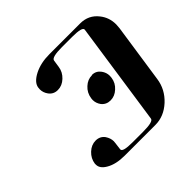

<svg xmlns="http://www.w3.org/2000/svg" viewBox="-152 -780 945 945"><g transform="rotate(-45 320.5 -307.5)"><path d="M81.1 -68.8V-76.2Q85.4 -107.9 109.9 -130.9Q134.3 -153.8 164.1 -153.8Q193.8 -153.8 210.9 -130.9Q225.1 -109.4 225.1 -87.9Q225.1 -86.4 224.6 -82.8Q224.1 -79.1 224.1 -77.1L219.2 -38.1Q217.8 -28.3 234.4 -23.7Q251 -19 287.1 -19H358.9Q431.6 -19 433.1 -38.1L512.2 -577.1Q515.1 -596.2 443.8 -596.2H372.1Q300.8 -596.2 297.9 -577.1L292 -538.1Q287.6 -506.8 263.2 -483.9Q238.8 -460.9 209 -460.9H208Q179.2 -460.9 162.1 -483.9Q147.9 -503.4 147.9 -525.9Q147.9 -534.2 148.9 -538.1Q153.3 -569.3 199.2 -592.8Q243.7 -615.2 304.2 -615.2H518.1Q576.7 -615.2 611.8 -569.8Q640.1 -534.2 640.1 -486.8Q640.1 -478.5 638.2 -460.9L592.8 -153.8Q584 -90.3 535.2 -44.9Q486.3 0 426.8 0H212.9Q152.8 0 115.2 -22Q81.1 -41.5 81.1 -68.8ZM294.9 -305.2Q294.9 -313 295.9 -316.9Q300.8 -350.1 325.2 -372.1Q348.6 -394 378.9 -394L379.9 -395Q407.7 -395 424.8 -372.1Q439 -352.5 439 -330.1Q439 -320.8 438 -316.9Q433.6 -284.7 409.2 -263.2Q385.7 -241.2 356 -241.2Q326.7 -241.2 309.1 -263.2Q294.9 -282.7 294.9 -305.2Z"/></g></svg>

Font: Hjet
Style: Italic
Weight: 400
Designer: T. Christopher White
Version: Version 1.2